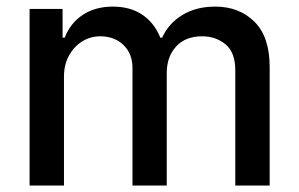

<svg xmlns="http://www.w3.org/2000/svg" viewBox="-20 -573 924 593"><path d="M71.4 0V-545.5H173.3V-456.7H180Q197.1 -501.8 235.8 -527.2Q274.5 -552.6 328.5 -552.6Q383.2 -552.6 420.3 -527Q457.4 -501.4 475.1 -456.7H480.8Q500.4 -500.4 543 -526.5Q585.6 -552.6 644.5 -552.6Q718.8 -552.6 765.8 -506Q812.9 -459.5 812.9 -365.8V0H706.7V-355.8Q706.7 -411.2 676.5 -436.1Q646.3 -460.9 604.4 -460.9Q552.6 -460.9 523.8 -429.2Q495 -397.4 495 -347.7V0H389.2V-362.6Q389.2 -407 361.5 -433.9Q333.8 -460.9 289.4 -460.9Q259.2 -460.9 233.8 -445.1Q208.5 -429.3 193 -401.3Q177.6 -373.2 177.6 -336.3V0Z"/></svg>

Font: InterMG Medium
Style: Regular
Weight: 500
Designer: Rasmus Andersson
Foundry: rsms
Version: Version 3.019;December 26, 2023;FontCreator 15.0.0.2955 64-b